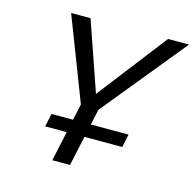

<svg xmlns="http://www.w3.org/2000/svg" viewBox="-98 -759 870 859"><g transform="rotate(15 337.0 -329.0)"><path d="M358 -271 342 -199H517L504 -138H329L299 0H217L247 -138H147L160 -199H260L276 -274L128 -658H218L329 -337L577 -658H674Z"/></g></svg>

Font: EauTest Medium
Style: Italic
Weight: 500
Italic angle: -12°
Designer: Christian Thalmann (Catharsis Fonts)
Version: Version 0.001;PS 000.001;hotconv 1.0.88;makeotf.lib2.5.64775